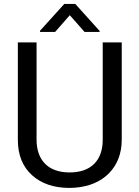

<svg xmlns="http://www.w3.org/2000/svg" viewBox="-20 -921 688 951"><path d="M353 -901.4H298.3L178.2 -768.6V-762.7H252.9L325.7 -845.7L398.9 -762.7H473.6V-767.6ZM488.8 -710.9V-229C488.8 -126 430.7 -66.9 324.7 -66.9C219.7 -66.9 161.1 -126.5 161.1 -229.5V-710.9H68.4V-226.6C68.8 -152.8 92.3 -95.2 138.7 -53.2C185.1 -11.2 247.1 9.8 324.7 9.8L349.6 8.8C421.4 3.4 478 -20.5 520 -63C561.5 -105.5 582.5 -160.6 583 -227.5V-710.9Z"/></svg>

Font: Roboto
Style: Regular
Weight: 400
Designer: Google
Version: Version 2.137; 2017